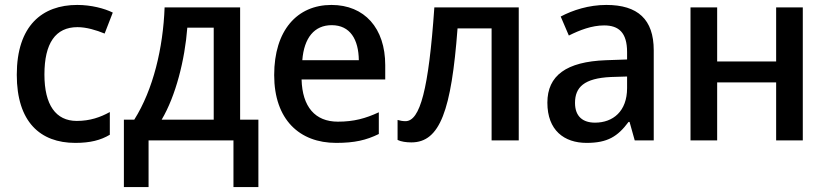

<svg xmlns="http://www.w3.org/2000/svg" viewBox="-20 -569 3349 778"><path d="M285 10C346 10 388 -1 425 -23V-115C387 -94 345 -79 291 -79C206 -79 160 -144 160 -267C160 -394 205 -459 294 -459C330 -459 370 -447 404 -433L437 -518C403 -535 349 -549 293 -549C151 -549 48 -465 48 -266C48 -75 143 10 285 10Z M953 -539H647C641 -375 601 -206 524 -84H482V189H582V0H926V189H1027V-84H953ZM846 -457V-84H635C692 -180 729 -326 739 -457Z M1323 -549C1184 -549 1091 -446 1091 -265C1091 -84 1194 10 1342 10C1417 10 1464 -1 1515 -26V-114C1461 -89 1414 -76 1349 -76C1257 -76 1205 -136 1202 -247H1541V-305C1541 -455 1457 -549 1323 -549ZM1324 -467C1399 -467 1433 -409 1434 -325H1205C1212 -416 1254 -467 1324 -467Z M2082 0V-539H1740C1717 -206 1682 -78 1623 -78C1612 -78 1601 -80 1591 -83V-2C1605 5 1626 8 1647 8C1763 8 1809 -122 1834 -454H1972V0Z M2437 -549C2366 -549 2301 -528 2252 -502L2285 -425C2329 -447 2378 -466 2428 -466C2487 -466 2521 -437 2521 -358V-328L2435 -325C2275 -319 2198 -263 2198 -153C2198 -41 2266 10 2357 10C2442 10 2483 -16 2527 -75H2531L2552 0H2629V-365C2629 -491 2564 -549 2437 -549ZM2521 -259V-212C2521 -118 2464 -72 2391 -72C2343 -72 2310 -96 2310 -152C2310 -215 2346 -252 2456 -257Z M2886 -539H2778V0H2886V-235H3125V0H3233V-539H3125V-320H2886Z"/></svg>

Font: Noto Sans Thai Medium
Style: Regular
Weight: 500
Designer: Monotype Design Team
Foundry: Monotype Imaging Inc.
Version: Version 1.901